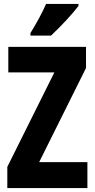

<svg xmlns="http://www.w3.org/2000/svg" viewBox="-20 -1002 479 971"><path d="M377 -972V-982H213C193 -937 167 -888 134 -835V-822H238C286 -866 350 -936 377 -972ZM422 -51V-182H178L415 -658V-765H22V-636H255L17 -158V-51Z"/></svg>

Font: Noto Sans Tamil UI ExtraCondensed ExtraBold
Style: Regular
Weight: 800
Width: 2
Designer: Jelle Bosma - Monotype Design Team
Foundry: Monotype Imaging Inc.
Version: Version 2.004